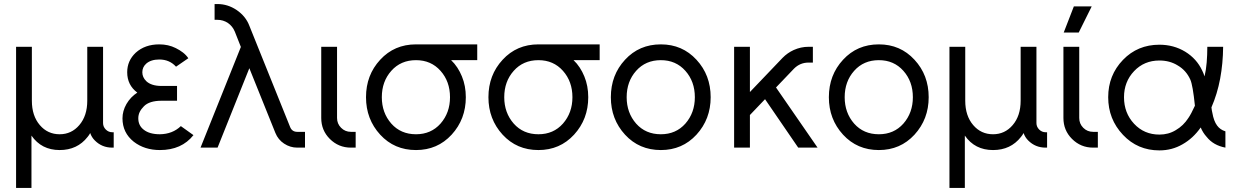

<svg xmlns="http://www.w3.org/2000/svg" viewBox="-20 -732 6144 952"><path d="M275.8 12Q363.3 12 414.2 -53Q417.7 -57.5 421.2 -62.3Q424.7 -67.2 427.3 -72.3Q434.2 -51.5 450.2 -35.5Q485.5 0 536.3 0H543.8V-76.3H536.3Q518.2 -76.3 504.5 -89.8Q491 -103.5 491 -121.7V-500H412.7V-232.7Q412.7 -157.7 373.2 -111.7Q334.5 -66.3 275.8 -66.3Q216.2 -66.3 177.5 -111.7Q138 -157.7 138 -232.7V-500H59.7V200H136V-59.7Q185.5 12 275.8 12Z M857.8 -305.8H781.2Q730.2 -305.8 705 -329.8Q685.7 -348.8 685.7 -373.8Q685.7 -399 704.8 -416.3Q728.3 -437 769.8 -437Q820.5 -437 852.8 -401.3L913.8 -443.3Q903.2 -459 887.3 -471.4Q871.5 -483.8 851.2 -493.7Q814.7 -512 769.8 -512Q698.7 -512 653 -470.7Q610.7 -431 610.7 -373.8Q610.7 -310.3 660.8 -272.8Q627.3 -251.2 607 -216.3Q587.3 -181.7 587.3 -145.3Q587.3 -73.7 643.3 -29.2Q696.7 12 772.8 12Q880.7 12 939.2 -62L876.7 -106.7Q835.5 -67.2 772.8 -66.3Q721 -66.3 692.5 -89Q665.7 -109.8 665.7 -145.3Q665.7 -162.5 672.9 -177.1Q680.2 -191.7 693.8 -205.3Q720.7 -232.5 781.2 -232.5H857.8Z M1044 -712V-633.7H1058.2Q1086.5 -633.7 1110.2 -618Q1133.2 -602.2 1144.5 -574.8L1174.3 -499.2L974.3 0H1058.8L1216.3 -393.8L1345.5 -72.8Q1359.2 -39.2 1388.5 -20Q1418.8 0 1454 0H1492.3V-78.3H1454Q1428 -78.3 1418.5 -102.3L1216.7 -603.5Q1198.8 -651.3 1153.5 -682.2Q1109.3 -712 1058.2 -712Z M1572.8 -500V-147Q1572.8 -85.8 1615.3 -43.3Q1658.7 0 1719.8 0H1743.5V-78.3H1719.8Q1691.2 -78.3 1671.2 -98.4Q1651.2 -118.4 1651.2 -147V-500Z M2042.7 -512Q1935.3 -512 1865.2 -435.8Q1794.8 -359.8 1794.8 -250Q1794.8 -141 1865.2 -64.2Q1935.3 12 2042.7 12Q2149.2 12 2219.3 -64.2Q2289.7 -141 2289.7 -250Q2289.7 -306.3 2270.3 -353.2Q2260.8 -376.5 2247.5 -396.8Q2234.2 -417.2 2216.8 -433.7H2346.3V-512ZM2042.7 -433.7Q2117.3 -433.7 2164.3 -380.8Q2211.3 -328 2211.3 -250Q2211.3 -172.8 2164.3 -119.2Q2117.3 -66.3 2042.7 -66.3Q1967.2 -66.3 1920.2 -119.2Q1873.2 -172.8 1873.2 -250Q1873.2 -328 1920.2 -380.8Q1967.2 -433.7 2042.7 -433.7Z M2649.7 -512Q2542.3 -512 2472.2 -435.8Q2401.8 -359.8 2401.8 -250Q2401.8 -141 2472.2 -64.2Q2542.3 12 2649.7 12Q2756.2 12 2826.3 -64.2Q2896.7 -141 2896.7 -250Q2896.7 -306.3 2877.3 -353.2Q2867.8 -376.5 2854.5 -396.8Q2841.2 -417.2 2823.8 -433.7H2953.3V-512ZM2649.7 -433.7Q2724.3 -433.7 2771.3 -380.8Q2818.3 -328 2818.3 -250Q2818.3 -172.8 2771.3 -119.2Q2724.3 -66.3 2649.7 -66.3Q2574.2 -66.3 2527.2 -119.2Q2480.2 -172.8 2480.2 -250Q2480.2 -328 2527.2 -380.8Q2574.2 -433.7 2649.7 -433.7Z M3256.7 -512Q3149.3 -512 3079.2 -435.8Q3008.8 -359.9 3008.8 -249.9Q3008.8 -141 3079.2 -64.2Q3149.3 12 3256.7 12Q3363.2 12 3433.3 -64.2Q3503.7 -141.1 3503.7 -250Q3503.7 -359.8 3433.3 -435.8Q3363.2 -512 3256.7 -512ZM3256.7 -433.7Q3331.3 -433.7 3378.3 -380.8Q3425.3 -328 3425.3 -250Q3425.3 -172.8 3378.3 -119.1Q3331.3 -66.3 3256.7 -66.3Q3181.2 -66.3 3134.2 -119.1Q3087.2 -172.8 3087.2 -250Q3087.2 -328 3134.2 -380.8Q3181.2 -433.7 3256.7 -433.7Z M3620 -500V0H3698.3V-161.7L3773.3 -240.2L3937.8 0H4033.8L3827.7 -298.3L3917.3 -392Q3947.2 -421.7 3989 -421.7H4010.5V-500H3989Q3951 -500 3915.5 -484Q3884.2 -469.7 3860.3 -445.2L3698.3 -275.7V-500Z M4337.7 -512Q4230.3 -512 4160.2 -435.8Q4089.8 -359.9 4089.8 -249.9Q4089.8 -141 4160.2 -64.2Q4230.3 12 4337.7 12Q4444.2 12 4514.3 -64.2Q4584.7 -141.1 4584.7 -250Q4584.7 -359.8 4514.3 -435.8Q4444.2 -512 4337.7 -512ZM4337.7 -433.7Q4412.3 -433.7 4459.3 -380.8Q4506.3 -328 4506.3 -250Q4506.3 -172.8 4459.3 -119.1Q4412.3 -66.3 4337.7 -66.3Q4262.2 -66.3 4215.2 -119.1Q4168.2 -172.8 4168.2 -250Q4168.2 -328 4215.2 -380.8Q4262.2 -433.7 4337.7 -433.7Z M4903.8 12Q4991.3 12 5042.2 -53Q5045.7 -57.5 5049.2 -62.3Q5052.7 -67.2 5055.3 -72.3Q5062.2 -51.5 5078.2 -35.5Q5113.5 0 5164.3 0H5171.8V-76.3H5164.3Q5146.2 -76.3 5132.5 -89.8Q5119 -103.5 5119 -121.7V-500H5040.7V-232.7Q5040.7 -157.7 5001.2 -111.7Q4962.5 -66.3 4903.8 -66.3Q4844.2 -66.3 4805.5 -111.7Q4766 -157.7 4766 -232.7V-500H4687.7V200H4764V-59.7Q4813.5 12 4903.8 12Z M5252.8 -500V-147Q5252.8 -85.8 5295.3 -43.3Q5338.7 0 5399.8 0H5423.5V-78.3H5399.8Q5371.2 -78.3 5351.2 -98.3Q5331.2 -118.3 5331.2 -147V-500ZM5254.3 -570.7H5328.7L5393 -700.2H5304.5Z M5728.7 -510.3Q5620.7 -510.3 5548.2 -435.2Q5474.8 -359 5474.8 -250Q5474.8 -141 5548.2 -63.3Q5620.7 13.7 5728.7 13.7Q5791.3 13.7 5843.3 -16.5Q5896 -46.2 5933.5 -100Q5944.2 -74 5963 -53.3Q5996.2 -11.3 6056 0V-80.8Q6029.8 -88.8 6014.8 -109.5Q5998.3 -131.5 5991.2 -172.7Q5990.2 -177.3 5988.8 -184.2Q5987.5 -191.2 5986.7 -199.5Q6015.8 -266.5 6029.9 -341.8Q6044 -417.2 6044.7 -500H5966.3Q5966.2 -459.7 5963.2 -422.6Q5960.2 -385.5 5952.5 -353.2Q5950.3 -361.2 5947.2 -368.2Q5944.2 -375.2 5941.2 -381.5Q5913.7 -440.7 5856.5 -475.8Q5799.5 -510.3 5728.7 -510.3ZM5728.7 -432Q5780.5 -432 5820 -407.2Q5861.3 -383.2 5882 -337.3Q5894.3 -309.7 5904.8 -207.8Q5895.3 -187 5887.1 -171.7Q5878.8 -156.3 5872.8 -147.7Q5847.8 -108.5 5809.5 -86.5Q5773.8 -64.7 5728.7 -64.7Q5653.2 -64.7 5603.2 -118.3Q5553.2 -171.8 5553.2 -250Q5553.2 -326.5 5603.2 -379.3Q5653.2 -432 5728.7 -432Z"/></svg>

Font: Unageo Variable
Style: Regular
Weight: 300
Designer: Richard Sepsi
Foundry: Richard Sepsi
Version: Version 2.200